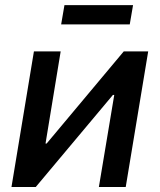

<svg xmlns="http://www.w3.org/2000/svg" viewBox="-20 -748 639 768"><path d="M482.9 0H375.5L437 -368.2H431.6L123 0H25.9L115.7 -542.5H222.7L162.1 -173.8H166.5L475.1 -542.5H572.8ZM512.2 -727.5 499 -650.4H224.6L237.8 -727.5Z"/></svg>

Font: Inter 16pt Medium
Style: Italic
Weight: 500
Italic angle: -9.3988°
Version: Version 4.001;git-66647c0bb